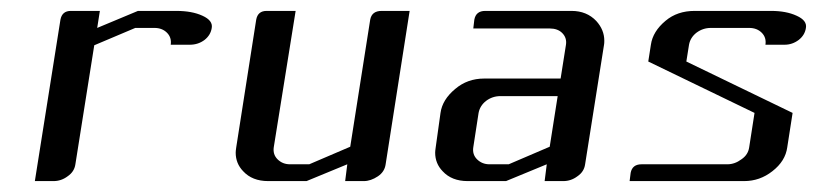

<svg xmlns="http://www.w3.org/2000/svg" viewBox="-20 -332 1498 352"><path d="M43.9 0 90.8 -295.9Q93.8 -312 109.9 -312H163.1L158.2 -280.8L232.9 -312H303.2Q332 -312 351.1 -303.2Q370.6 -294.4 368.2 -280.8Q366.2 -267.6 355 -258.8Q343.3 -250 328.1 -250H293Q294.9 -263.2 286.1 -272Q277.3 -280.8 263.2 -280.8H228L152.8 -249L118.2 -30.8Q116.2 -17.1 104 -8.8Q92.3 0 78.1 0Z M412.1 -52.2Q412.1 -55.2 413.1 -62L449.7 -295.9Q452.6 -312 468.8 -312H522L481.9 -62Q480 -48.8 488.8 -40Q498 -30.8 511.7 -30.8H546.9L622.1 -63L658.7 -295.9Q661.6 -312 679.7 -312H731L687 -30.8Q685.1 -17.1 672.9 -8.8Q659.7 0 647 0H612.8L616.7 -30.8L542 0H471.7Q442.4 0 425.8 -18.1Q412.1 -32.2 412.1 -52.2Z M777.8 -52.2Q777.8 -55.2 778.8 -62L787.6 -125Q791 -149.4 814.5 -168.9Q836.9 -188 867.7 -188H1007.8L1017.6 -250Q1019.5 -262.7 1010.7 -271.5Q1002.4 -279.8 987.8 -279.8H847.7L849.6 -295.9Q852.5 -312 869.6 -312H1027.8Q1055.7 -312 1073.2 -293.5Q1087.9 -277.3 1087.9 -257.3Q1087.9 -252.4 1087.4 -250L1052.7 -30.8Q1050.8 -17.1 1038.6 -8.8Q1026.9 0 1012.7 0H978.5L982.4 -30.8L907.7 0H837.4Q808.1 0 791.5 -18.1Q777.8 -32.2 777.8 -52.2ZM847.7 -62Q845.7 -48.8 854.5 -40Q863.8 -30.8 877.4 -30.8H912.6L987.8 -63L1002.4 -155.8H897.5Q882.8 -155.8 871.1 -147Q859.9 -138.2 857.4 -125Z M1134.3 0 1136.2 -15.1Q1139.2 -30.8 1156.2 -30.8H1313.5Q1327.1 -30.8 1339.4 -40Q1351.6 -48.3 1353.5 -62L1363.3 -125L1168.5 -219.2L1173.3 -250Q1176.8 -274.4 1200.2 -293.9Q1221.7 -312 1253.4 -312H1393.6Q1421.4 -312 1440.4 -303.2Q1460 -294.4 1457.5 -280.8Q1455.6 -267.6 1444.3 -258.8Q1432.6 -250 1418.5 -250H1383.3Q1385.3 -263.2 1376.5 -272Q1367.7 -280.8 1353.5 -280.8H1283.2Q1268.6 -280.8 1256.8 -272Q1245.6 -263.2 1243.2 -250L1238.3 -219.2L1433.1 -125L1423.3 -62Q1419.9 -36.6 1396 -18.1Q1373 0 1344.2 0Z"/></svg>

Font: Hhenum
Style: Italic
Weight: 400
Designer: T. Christopher White
Version: Version 1.0